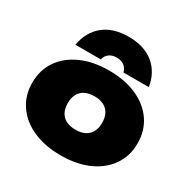

<svg xmlns="http://www.w3.org/2000/svg" viewBox="-187 -1010 1184 1200"><g transform="rotate(30 405.0 -409.5)"><path d="M670 -627H487Q480 -656 458.5 -671.5Q437 -687 405 -687Q373 -687 351.5 -671.5Q330 -656 323 -627H140Q157 -725 224.5 -781Q292 -837 405 -837Q518 -837 586 -781Q654 -725 670 -627ZM405 18Q291 18 205.5 -20Q120 -58 72.5 -127Q25 -196 25 -287Q25 -379 72.5 -448Q120 -517 205.5 -555Q291 -593 405 -593Q519 -593 604.5 -555Q690 -517 737.5 -448Q785 -379 785 -287Q785 -196 737.5 -127Q690 -58 604.5 -20Q519 18 405 18ZM405 -167Q445 -167 472.5 -181Q500 -195 514.5 -222Q529 -249 529 -287Q529 -326 514.5 -353Q500 -380 472.5 -394Q445 -408 405 -408Q366 -408 338 -394Q310 -380 295.5 -353Q281 -326 281 -287Q281 -249 295.5 -222Q310 -195 338 -181Q366 -167 405 -167Z"/></g></svg>

Font: Bounded
Style: Regular
Weight: 900
Designer: Vlad Churkin
Version: Version 1.0